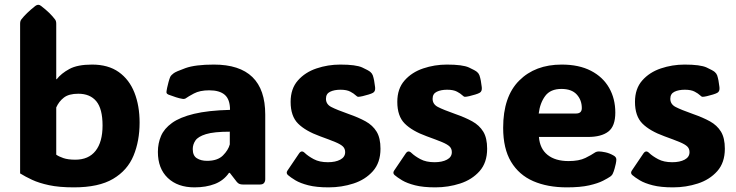

<svg xmlns="http://www.w3.org/2000/svg" viewBox="-20 -788 3145 820"><path d="M295.4 12.2Q232.4 12.2 189.5 2.9Q146.5 -6.3 117.2 -20Q87.9 -33.7 65.9 -47.4V-686.5Q65.9 -698.2 70.8 -704.6Q91.3 -731.4 130.9 -762.7Q137.7 -767.6 143.1 -767.6Q149.4 -767.6 155.3 -762.7Q176.3 -746.6 190.7 -732.4Q205.1 -718.3 215.3 -704.6Q220.2 -698.2 220.2 -686.5V-449.7H222.2Q241.7 -474.6 276.4 -493.4Q311 -512.2 373 -512.2Q442.4 -512.2 487.3 -480.2Q532.2 -448.2 554.2 -392.3Q576.2 -336.4 576.2 -264.2Q576.2 -186 550.3 -123.3Q524.4 -60.5 463.1 -24.2Q401.9 12.2 295.4 12.2ZM301.8 -106Q358.4 -106 388.2 -143.8Q418 -181.6 418 -252Q418 -323.2 391.4 -355.5Q364.7 -387.7 314.5 -387.7Q273.9 -387.7 252.7 -371.1Q231.4 -354.5 220.2 -329.1V-127.4Q231 -119.6 250.7 -112.8Q270.5 -106 301.8 -106Z M810.5 12.2Q738.8 12.2 696.5 -28.1Q654.3 -68.4 654.3 -139.2Q654.3 -175.8 667.7 -207.3Q681.2 -238.8 714.6 -262.9Q748 -287.1 808.3 -301.8Q868.7 -316.4 962.4 -318.8Q962.4 -363.3 940.2 -382.8Q918 -402.3 873.5 -402.3Q833.5 -402.3 808.1 -388.7Q782.7 -375 776.4 -370.1Q769.5 -364.3 759.8 -365.7Q746.6 -367.7 731.7 -372.6Q716.8 -377.4 699.7 -383.8Q697.3 -384.8 694.3 -387Q691.4 -389.2 690.9 -393.6Q690.9 -396 691.4 -399.7Q691.9 -403.3 693.8 -413.1Q695.8 -422.9 699.7 -437.3Q703.6 -451.7 707 -459.5Q711.4 -467.8 721.7 -475.1Q730 -481.9 772 -497.1Q814 -512.2 893.6 -512.2Q1112.8 -512.2 1112.8 -298.8V-22.5Q1112.8 -13.2 1107.7 -6.6Q1102.5 0 1090.3 0H1017.1Q1009.3 0 1003.2 -2.2Q997.1 -4.4 991.7 -10.7L961.4 -49.8H958Q935.5 -17.1 897.7 -2.4Q859.9 12.2 810.5 12.2ZM864.3 -101.1Q909.2 -101.1 932.1 -124Q955.1 -147 961.4 -171.4V-225.6Q893.6 -225.6 859.6 -215.1Q825.7 -204.6 814.5 -187.7Q803.2 -170.9 803.2 -151.4Q803.2 -123 820.8 -112.1Q838.4 -101.1 864.3 -101.1Z M1383.8 12.2Q1331.5 12.2 1297.1 3.4Q1262.7 -5.4 1241.9 -17.8Q1221.2 -30.3 1209.5 -40.5Q1200.7 -48.8 1207.5 -59.1L1257.3 -132.8Q1268.1 -148.4 1281.7 -134.8Q1295.9 -121.1 1320.1 -108.2Q1344.2 -95.2 1380.4 -95.2Q1412.6 -95.2 1433.3 -106.2Q1454.1 -117.2 1454.1 -138.2Q1454.1 -152.8 1444.8 -162.1Q1435.5 -171.4 1412.1 -181.2Q1388.7 -190.9 1346.7 -206.1Q1284.7 -228.5 1252.9 -260.3Q1221.2 -292 1221.2 -353Q1221.2 -409.2 1252.2 -444.3Q1283.2 -479.5 1331.8 -495.8Q1380.4 -512.2 1433.1 -512.2Q1500 -512.2 1527.1 -499.8Q1554.2 -487.3 1562 -480.5Q1569.3 -474.1 1572.3 -465.8Q1578.6 -446.8 1582 -415.5Q1584 -397.5 1572.8 -391.6Q1566.9 -388.2 1554.2 -384.3Q1541.5 -380.4 1528.8 -377.4Q1516.1 -374.5 1509.8 -374.5Q1507.8 -374.5 1505.6 -375.7Q1503.4 -377 1498 -381.8Q1491.7 -388.2 1476.3 -396.5Q1460.9 -404.8 1434.1 -404.8Q1407.7 -404.8 1389.9 -396.2Q1372.1 -387.7 1372.1 -366.2Q1372.1 -342.8 1394.8 -331.1Q1417.5 -319.3 1469.7 -300.8Q1510.7 -286.6 1541.3 -269.8Q1571.8 -252.9 1588.4 -225.8Q1605 -198.7 1605 -152.8Q1605 -93.3 1572.5 -56.9Q1540 -20.5 1489.5 -4.2Q1439 12.2 1383.8 12.2Z M1839.4 12.2Q1787.1 12.2 1752.7 3.4Q1718.3 -5.4 1697.5 -17.8Q1676.8 -30.3 1665 -40.5Q1656.2 -48.8 1663.1 -59.1L1712.9 -132.8Q1723.6 -148.4 1737.3 -134.8Q1751.5 -121.1 1775.6 -108.2Q1799.8 -95.2 1835.9 -95.2Q1868.2 -95.2 1888.9 -106.2Q1909.7 -117.2 1909.7 -138.2Q1909.7 -152.8 1900.4 -162.1Q1891.1 -171.4 1867.7 -181.2Q1844.2 -190.9 1802.2 -206.1Q1740.2 -228.5 1708.5 -260.3Q1676.8 -292 1676.8 -353Q1676.8 -409.2 1707.8 -444.3Q1738.8 -479.5 1787.4 -495.8Q1835.9 -512.2 1888.7 -512.2Q1955.6 -512.2 1982.7 -499.8Q2009.8 -487.3 2017.6 -480.5Q2024.9 -474.1 2027.8 -465.8Q2034.2 -446.8 2037.6 -415.5Q2039.6 -397.5 2028.3 -391.6Q2022.5 -388.2 2009.8 -384.3Q1997.1 -380.4 1984.4 -377.4Q1971.7 -374.5 1965.3 -374.5Q1963.4 -374.5 1961.2 -375.7Q1959 -377 1953.6 -381.8Q1947.3 -388.2 1931.9 -396.5Q1916.5 -404.8 1889.6 -404.8Q1863.3 -404.8 1845.5 -396.2Q1827.6 -387.7 1827.6 -366.2Q1827.6 -342.8 1850.3 -331.1Q1873 -319.3 1925.3 -300.8Q1966.3 -286.6 1996.8 -269.8Q2027.3 -252.9 2043.9 -225.8Q2060.5 -198.7 2060.5 -152.8Q2060.5 -93.3 2028.1 -56.9Q1995.6 -20.5 1945.1 -4.2Q1894.5 12.2 1839.4 12.2Z M2400.9 12.2Q2318.4 12.2 2257.3 -14.4Q2196.3 -41 2162.6 -97.2Q2128.9 -153.3 2128.9 -242.2Q2128.9 -375.5 2197.3 -443.8Q2265.6 -512.2 2378.9 -512.2Q2452.6 -512.2 2503.7 -485.8Q2554.7 -459.5 2581.3 -413.1Q2607.9 -366.7 2607.9 -307.1Q2607.9 -249 2578.1 -226.1Q2548.3 -203.1 2491.2 -203.1H2281.7Q2285.6 -152.8 2318.6 -126.5Q2351.6 -100.1 2408.2 -100.1Q2453.1 -100.1 2480.2 -113.5Q2507.3 -127 2518.1 -134.8Q2527.3 -141.6 2539.1 -141.1Q2548.3 -141.1 2565.7 -137.5Q2583 -133.8 2600.1 -124Q2612.3 -117.7 2612.3 -106.4Q2612.3 -100.1 2609.9 -88.4Q2608.4 -81.5 2605 -68.6Q2601.6 -55.7 2596.2 -44.4Q2593.3 -39.1 2586.9 -34.2Q2577.1 -27.3 2555.4 -16.1Q2533.7 -4.9 2496.1 3.7Q2458.5 12.2 2400.9 12.2ZM2280.8 -303.2H2439.9Q2464.8 -303.2 2464.8 -326.2Q2464.8 -360.8 2443.1 -384.5Q2421.4 -408.2 2377.9 -408.2Q2330.6 -408.2 2308.3 -377.9Q2286.1 -347.7 2280.8 -303.2Z M2854.5 12.2Q2802.2 12.2 2767.8 3.4Q2733.4 -5.4 2712.6 -17.8Q2691.9 -30.3 2680.2 -40.5Q2671.4 -48.8 2678.2 -59.1L2728 -132.8Q2738.8 -148.4 2752.4 -134.8Q2766.6 -121.1 2790.8 -108.2Q2814.9 -95.2 2851.1 -95.2Q2883.3 -95.2 2904.1 -106.2Q2924.8 -117.2 2924.8 -138.2Q2924.8 -152.8 2915.5 -162.1Q2906.2 -171.4 2882.8 -181.2Q2859.4 -190.9 2817.4 -206.1Q2755.4 -228.5 2723.6 -260.3Q2691.9 -292 2691.9 -353Q2691.9 -409.2 2722.9 -444.3Q2753.9 -479.5 2802.5 -495.8Q2851.1 -512.2 2903.8 -512.2Q2970.7 -512.2 2997.8 -499.8Q3024.9 -487.3 3032.7 -480.5Q3040 -474.1 3043 -465.8Q3049.3 -446.8 3052.7 -415.5Q3054.7 -397.5 3043.5 -391.6Q3037.6 -388.2 3024.9 -384.3Q3012.2 -380.4 2999.5 -377.4Q2986.8 -374.5 2980.5 -374.5Q2978.5 -374.5 2976.3 -375.7Q2974.1 -377 2968.8 -381.8Q2962.4 -388.2 2947 -396.5Q2931.6 -404.8 2904.8 -404.8Q2878.4 -404.8 2860.6 -396.2Q2842.8 -387.7 2842.8 -366.2Q2842.8 -342.8 2865.5 -331.1Q2888.2 -319.3 2940.4 -300.8Q2981.4 -286.6 3012 -269.8Q3042.5 -252.9 3059.1 -225.8Q3075.7 -198.7 3075.7 -152.8Q3075.7 -93.3 3043.2 -56.9Q3010.7 -20.5 2960.2 -4.2Q2909.7 12.2 2854.5 12.2Z"/></svg>

Font: ADLaM Display
Style: Regular
Weight: 400
Designer: Mark Jamra, Neil Patel, Concept: Andrew Footit
Foundry: Microsoft
Version: Version 2.000; ttfautohint (v1.8.4.7-5d5b);gftools[0.9.28]